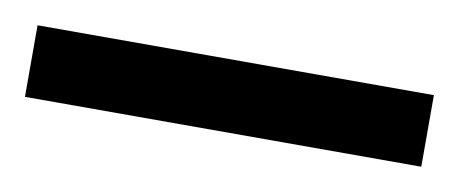

<svg xmlns="http://www.w3.org/2000/svg" viewBox="-27 35 423 177"><g transform="rotate(10 184.5 123.5)"><path d="M-1 90V157H370V90Z"/></g></svg>

Font: Noto Sans Devanagari SemiCondensed
Style: Regular
Weight: 400
Width: 4
Designer: Jelle Bosma - Monotype Design Team
Foundry: Monotype Imaging Inc.
Version: Version 2.004